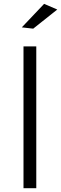

<svg xmlns="http://www.w3.org/2000/svg" viewBox="-20 -985 320 1005"><path d="M210.9 -964.8 279.8 -935.1 153.8 -835 94.2 -841.8ZM103 -742.2H169.9V0H103Z"/></svg>

Font: Montserrat arm Light
Style: Regular
Weight: 300
Designer: Julieta Ulanovsky
Foundry: Julieta Ulanovsky
Version: Version 6.000;PS 006.000;hotconv 1.0.88;makeotf.lib2.5.64775